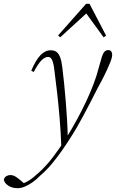

<svg xmlns="http://www.w3.org/2000/svg" viewBox="-147 -733 613 1008"><path d="M-55 255Q-83 255 -103 242Q-123 229 -127 211Q-124 198 -114 192Q-104 186 -93 186Q-78 186 -64 195Q-50 204 -34 218L-17 233V237H-33V233Q-19 228 -3.5 219.5Q12 211 27 199Q42 187 56 174Q98 136 134 88Q170 40 201 -9Q232 -59 258.5 -108Q285 -157 306.5 -203Q328 -249 344.5 -292.5Q361 -336 371 -376Q381 -413 387.5 -433.5Q394 -454 402 -462Q410 -470 421 -470Q432 -470 437 -463Q442 -456 442 -446Q442 -436 437.5 -421.5Q433 -407 426 -392Q415 -366 402 -339.5Q389 -313 366 -271Q344 -228 325.5 -192Q307 -156 290 -124.5Q273 -93 256 -63.5Q239 -34 220 -5Q201 25 176.5 60Q152 95 124 128.5Q96 162 63 190Q44 210 23 224.5Q2 239 -17.5 247Q-37 255 -55 255ZM175 39Q172 -42 166 -113Q160 -184 153 -245.5Q146 -307 139 -360Q136 -390 131 -406Q126 -422 120 -428Q114 -434 105 -434Q89 -434 71.5 -417Q54 -400 30 -355L17 -362Q41 -418 65.5 -443.5Q90 -469 119 -469Q138 -469 149.5 -460.5Q161 -452 168.5 -433Q176 -414 180 -380Q185 -341 189.5 -296.5Q194 -252 198 -203.5Q202 -155 205 -105Q208 -55 209 -4H214ZM397 -537 296 -676H321L169 -537L158 -547L305 -713H323L410 -546Z"/></svg>

Font: Source Serif 4 48pt Light
Style: Italic
Weight: 300
Italic angle: -12°
Designer: Frank Grießhammer
Foundry: Adobe Systems Incorporated
Version: Version 4.004;hotconv 1.0.116;makeotfexe 2.5.65601